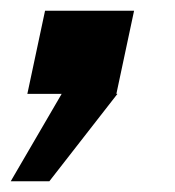

<svg xmlns="http://www.w3.org/2000/svg" viewBox="-72 -175 326 358"><path d="M145 0H147L20 163H-52L43 0H-21L12 -155H178Z"/></svg>

Font: Decalotype
Style: Bold Italic
Weight: 700
Italic angle: -12°
Designer: Alfredo Marco Pradil
Foundry: Alfredo Marco Pradil
Version: Version 1.0